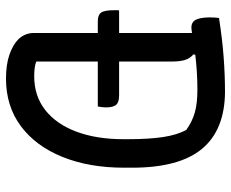

<svg xmlns="http://www.w3.org/2000/svg" viewBox="-85 -675 770 640"><g transform="rotate(90 300.0 -355.0)"><path d="M15 -367H90V-610Q77 -608 72 -608Q53 -608 45.5 -623.5Q38 -639 38 -670Q38 -679 38.5 -686Q39 -693 40 -700Q110 -711 170.5 -715.5Q231 -720 287 -720Q413 -719 476 -643.5Q539 -568 539 -410V-384Q539 -267 503 -178Q467 -89 400.5 -39.5Q334 10 242 10Q195 10 162 -1.5Q129 -13 110 -32Q90 -54 90 -82V-296H51Q30 -296 22 -307Q14 -318 14 -352Q14 -356 14 -360.5Q14 -365 15 -367ZM185 -91Q202 -84 234 -84Q300 -84 347 -121Q394 -158 419 -225Q444 -292 444 -382V-396Q444 -465 437 -512.5Q430 -560 413 -591Q385 -611 354.5 -619.5Q324 -628 280 -628Q247 -628 217.5 -626Q188 -624 163 -621L161 -615Q175 -603 180 -586Q185 -569 185 -546V-367H298Q321 -367 329.5 -357Q338 -347 338 -323Q338 -316 337 -308.5Q336 -301 335 -296H185Z"/></g></svg>

Font: Recursive Mn Csl St
Style: Regular
Weight: 400
Monospace: yes
Version: Version 1.079;hotconv 1.0.112;makeotfexe 2.5.65598; ttfautoh